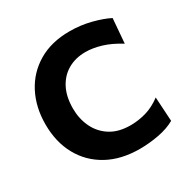

<svg xmlns="http://www.w3.org/2000/svg" viewBox="-167 -877 1018 1038"><g transform="rotate(-30 342.0 -357.5)"><path d="M414 13.5Q298 13.5 213.5 -33Q129 -79.5 83.2 -162.8Q37.5 -246 37.5 -356Q37.5 -463 81 -547Q124.5 -631 206 -679.2Q287.5 -727.5 401 -727.5Q470 -727.5 534 -711Q598 -694.5 639.5 -673L627 -520Q568.5 -556.5 516.5 -572Q464.5 -587.5 419.5 -587.5Q358.5 -587.5 311 -560.8Q263.5 -534 236.2 -482.2Q209 -430.5 209 -356Q209 -293 234 -239.8Q259 -186.5 309.2 -154.2Q359.5 -122 435.5 -122Q482 -122 530.5 -135.5Q579 -149 626.5 -184.5L635.5 -33.5Q592.5 -9 533.2 2.2Q474 13.5 414 13.5Z"/></g></svg>

Font: Heraclito
Style: Bold
Weight: 700
Designer: Kostas Bartsokas (font) & Cristiano Sobral (main changes)
Foundry: Kostas Bartsokas (font) & Cristiano Sobral (main changes)
Version: Version 1.00;July 8, 2020;FontCreator 13.0.0.2655 64-bit